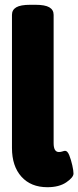

<svg xmlns="http://www.w3.org/2000/svg" viewBox="-20 -774 327 802"><path d="M178 8Q109 8 69.5 -36Q30 -80 30 -156V-712Q30 -733 48 -743.5Q66 -754 106 -754H128Q168 -754 186 -743.5Q204 -733 204 -712V-176Q204 -139 226 -139Q234 -139 241 -141.5Q248 -144 252 -144Q262 -144 269.5 -125Q277 -106 282 -83.5Q287 -61 287 -49Q287 -33 257 -12.5Q227 8 178 8Z"/></svg>

Font: Asap Condensed Black
Style: Regular
Weight: 900
Width: 3
Designer: Pablo Cosgaya
Foundry: Omnibus-Type
Version: Version 3.001; ttfautohint (v1.8.4.7-5d5b)